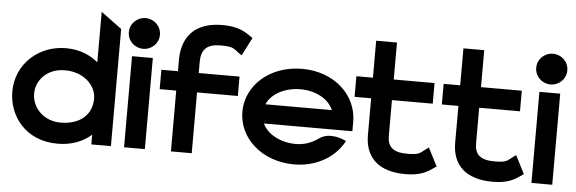

<svg xmlns="http://www.w3.org/2000/svg" viewBox="-46 -796 2841 947"><g transform="rotate(5 1375.0 -322.5)"><path d="M18 -226C18 -109 100 11 263 11C334 11 389 -13 429 -48V0H526V-580L423 -656V-406C385 -438 333 -462 263 -462C133 -462 18 -367 18 -226ZM126 -226C126 -291 179 -353 268 -353C363 -353 423 -290 423 -226C423 -148 366 -94 268 -94C184 -94 126 -155 126 -226Z M565 -568C565 -525 600 -492 642 -492C684 -492 719 -525 719 -568C719 -611 684 -644 642 -644C600 -644 565 -611 565 -568ZM591 0H694V-451H591Z M741 -301H823V0H926V-301H1128V-397H926V-451C926 -513 953 -542 1022 -542C1084 -542 1085 -534 1115 -512L1129 -502L1175 -592L1165 -599C1132 -622 1098 -643 1022 -643C892 -643 825 -574 823 -457V-397H741Z M1157 -226C1157 -95 1274 11 1433 11C1538 11 1625 -38 1670 -111L1679 -126L1663 -133C1662 -133 1594 -164 1543 -126C1512 -104 1476 -90 1433 -90C1357 -90 1291 -126 1268 -177H1706V-224C1706 -356 1592 -462 1433 -462C1274 -462 1157 -357 1157 -226ZM1267 -272C1289 -324 1355 -361 1433 -361C1510 -361 1574 -325 1596 -272Z M1702 -347H1784V-160C1786 -52 1854 11 1984 11C2060 11 2092 -10 2125 -33L2135 -40L2089 -130L2075 -120C2045 -98 2046 -90 1984 -90C1915 -90 1887 -115 1887 -171V-347H2089V-449H1887V-632H1784V-449H1702Z M2134 -347H2216V-160C2218 -52 2286 11 2416 11C2492 11 2524 -10 2557 -33L2567 -40L2521 -130L2507 -120C2477 -98 2478 -90 2416 -90C2347 -90 2319 -115 2319 -171V-347H2521V-449H2319V-632H2216V-449H2134Z M2582 -568C2582 -525 2617 -492 2659 -492C2701 -492 2736 -525 2736 -568C2736 -611 2701 -644 2659 -644C2617 -644 2582 -611 2582 -568ZM2608 0H2711V-451H2608Z"/></g></svg>

Font: Charger Sport
Style: BlkExt
Weight: 900
Designer: Jasper
Foundry: Cannot Into Space Fonts
Version: Version 1.1